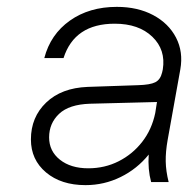

<svg xmlns="http://www.w3.org/2000/svg" viewBox="-20 -530 548 559"><path d="M468 -122Q462 -88 462.5 -60Q463 -32 471 0H420Q410 -37 413 -80Q379 -38 331 -14.5Q283 9 229 9Q158 9 114 -28Q70 -65 70 -124Q70 -189 114.5 -231.5Q159 -274 235 -277L382 -282Q417 -283 432 -290.5Q447 -298 452 -319L454 -328Q463 -385 423.5 -423Q384 -461 314 -461Q197 -461 165 -361H109Q127 -430 183.5 -470Q240 -510 320 -510Q381 -510 426 -486Q471 -462 492.5 -420.5Q514 -379 505 -328ZM123 -130Q123 -90 154.5 -65Q186 -40 237 -40Q285 -40 325.5 -60.5Q366 -81 394 -117Q422 -153 432 -201L437 -233L242 -228Q181 -226 152 -198.5Q123 -171 123 -130Z"/></svg>

Font: Overused Grotesk Light
Style: Italic
Weight: 300
Italic angle: -10°
Version: Version 0.003